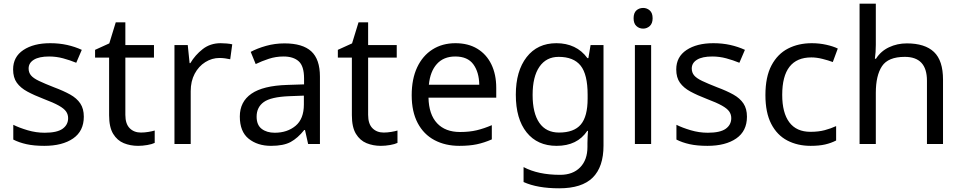

<svg xmlns="http://www.w3.org/2000/svg" viewBox="-20 -780 5209 1040"><path d="M434 -148Q434 -70 376 -30Q318 10 220 10Q164 10 123.5 1Q83 -8 52 -24V-104Q84 -88 129.5 -74.5Q175 -61 222 -61Q289 -61 319 -82.5Q349 -104 349 -140Q349 -160 338 -176Q327 -192 298.5 -208Q270 -224 217 -244Q165 -264 128 -284Q91 -304 71 -332Q51 -360 51 -404Q51 -472 106.5 -509Q162 -546 252 -546Q301 -546 343.5 -536.5Q386 -527 423 -510L393 -440Q359 -454 322 -464Q285 -474 246 -474Q192 -474 163.5 -456.5Q135 -439 135 -409Q135 -387 148 -371.5Q161 -356 191.5 -341.5Q222 -327 273 -307Q324 -288 360 -268Q396 -248 415 -219.5Q434 -191 434 -148Z M743 -62Q763 -62 784 -65.5Q805 -69 818 -73V-6Q804 1 778 5.5Q752 10 728 10Q686 10 650.5 -4.5Q615 -19 593 -55Q571 -91 571 -156V-468H495V-510L572 -545L607 -659H659V-536H814V-468H659V-158Q659 -109 682.5 -85.5Q706 -62 743 -62Z M1175 -546Q1190 -546 1207.5 -544.5Q1225 -543 1238 -540L1227 -459Q1214 -462 1198.5 -464Q1183 -466 1169 -466Q1128 -466 1092 -443.5Q1056 -421 1034.5 -380.5Q1013 -340 1013 -286V0H925V-536H997L1007 -438H1011Q1037 -482 1078 -514Q1119 -546 1175 -546Z M1521 -545Q1619 -545 1666 -502Q1713 -459 1713 -365V0H1649L1632 -76H1628Q1593 -32 1554.5 -11Q1516 10 1448 10Q1375 10 1327 -28.5Q1279 -67 1279 -149Q1279 -229 1342 -272.5Q1405 -316 1536 -320L1627 -323V-355Q1627 -422 1598 -448Q1569 -474 1516 -474Q1474 -474 1436 -461.5Q1398 -449 1365 -433L1338 -499Q1373 -518 1421 -531.5Q1469 -545 1521 -545ZM1547 -259Q1447 -255 1408.5 -227Q1370 -199 1370 -148Q1370 -103 1397.5 -82Q1425 -61 1468 -61Q1536 -61 1581 -98.5Q1626 -136 1626 -214V-262Z M2058 -62Q2078 -62 2099 -65.5Q2120 -69 2133 -73V-6Q2119 1 2093 5.5Q2067 10 2043 10Q2001 10 1965.5 -4.5Q1930 -19 1908 -55Q1886 -91 1886 -156V-468H1810V-510L1887 -545L1922 -659H1974V-536H2129V-468H1974V-158Q1974 -109 1997.5 -85.5Q2021 -62 2058 -62Z M2447 -546Q2516 -546 2565.5 -516Q2615 -486 2641.5 -431.5Q2668 -377 2668 -304V-251H2301Q2303 -160 2347.5 -112.5Q2392 -65 2472 -65Q2523 -65 2562.5 -74.5Q2602 -84 2644 -102V-25Q2603 -7 2563 1.5Q2523 10 2468 10Q2392 10 2333.5 -21Q2275 -52 2242.5 -113.5Q2210 -175 2210 -264Q2210 -352 2239.5 -415Q2269 -478 2322.5 -512Q2376 -546 2447 -546ZM2446 -474Q2383 -474 2346.5 -433.5Q2310 -393 2303 -321H2576Q2575 -389 2544 -431.5Q2513 -474 2446 -474Z M2994 -546Q3047 -546 3089.5 -526Q3132 -506 3162 -465H3167L3179 -536H3249V9Q3249 124 3190.5 182Q3132 240 3009 240Q2891 240 2816 206V125Q2895 167 3014 167Q3083 167 3122.5 126.5Q3162 86 3162 16V-5Q3162 -17 3163 -39.5Q3164 -62 3165 -71H3161Q3107 10 2995 10Q2891 10 2832.5 -63Q2774 -136 2774 -267Q2774 -395 2832.5 -470.5Q2891 -546 2994 -546ZM3006 -472Q2939 -472 2902 -418.5Q2865 -365 2865 -266Q2865 -167 2901.5 -114.5Q2938 -62 3008 -62Q3089 -62 3126 -105.5Q3163 -149 3163 -246V-267Q3163 -377 3125 -424.5Q3087 -472 3006 -472Z M3464 -737Q3484 -737 3499.5 -723.5Q3515 -710 3515 -681Q3515 -653 3499.5 -639Q3484 -625 3464 -625Q3442 -625 3427 -639Q3412 -653 3412 -681Q3412 -710 3427 -723.5Q3442 -737 3464 -737ZM3507 -536V0H3419V-536Z M4026 -148Q4026 -70 3968 -30Q3910 10 3812 10Q3756 10 3715.5 1Q3675 -8 3644 -24V-104Q3676 -88 3721.5 -74.5Q3767 -61 3814 -61Q3881 -61 3911 -82.5Q3941 -104 3941 -140Q3941 -160 3930 -176Q3919 -192 3890.5 -208Q3862 -224 3809 -244Q3757 -264 3720 -284Q3683 -304 3663 -332Q3643 -360 3643 -404Q3643 -472 3698.5 -509Q3754 -546 3844 -546Q3893 -546 3935.5 -536.5Q3978 -527 4015 -510L3985 -440Q3951 -454 3914 -464Q3877 -474 3838 -474Q3784 -474 3755.5 -456.5Q3727 -439 3727 -409Q3727 -387 3740 -371.5Q3753 -356 3783.5 -341.5Q3814 -327 3865 -307Q3916 -288 3952 -268Q3988 -248 4007 -219.5Q4026 -191 4026 -148Z M4371 10Q4300 10 4244.5 -19Q4189 -48 4157.5 -109Q4126 -170 4126 -265Q4126 -364 4159 -426Q4192 -488 4248.5 -517Q4305 -546 4377 -546Q4418 -546 4456 -537.5Q4494 -529 4518 -517L4491 -444Q4467 -453 4435 -461Q4403 -469 4375 -469Q4217 -469 4217 -266Q4217 -169 4255.5 -117.5Q4294 -66 4370 -66Q4414 -66 4447.5 -75Q4481 -84 4509 -97V-19Q4482 -5 4449.5 2.5Q4417 10 4371 10Z M4724 -537Q4724 -497 4719 -462H4725Q4751 -503 4795.5 -524Q4840 -545 4892 -545Q4990 -545 5039 -498.5Q5088 -452 5088 -349V0H5001V-343Q5001 -472 4881 -472Q4791 -472 4757.5 -421.5Q4724 -371 4724 -277V0H4636V-760H4724Z"/></svg>

Font: Noto Sans Tifinagh Ghat
Style: Regular
Weight: 400
Designer: JamraPatel
Foundry: JamraPatel LLC
Version: Version 2.006; ttfautohint (v1.8.4.7-5d5b)